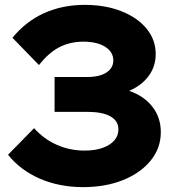

<svg xmlns="http://www.w3.org/2000/svg" viewBox="-20 -752 712 788"><path d="M321 16Q224 16 144 -18.5Q64 -53 13 -117L120 -226Q160 -181 213.5 -157.5Q267 -134 327 -134Q370 -134 401 -145Q432 -156 449 -175.5Q466 -195 466 -221Q466 -256 433 -274.5Q400 -293 337 -293H204V-436H338Q389 -436 417 -454.5Q445 -473 445 -504Q445 -539 411.5 -560Q378 -581 322 -581Q268 -581 224 -558.5Q180 -536 140 -485L31 -597Q87 -665 162 -698.5Q237 -732 328 -732Q412 -732 478 -706Q544 -680 581.5 -634.5Q619 -589 619 -530Q619 -479 590 -440Q561 -401 510 -379Q570 -359 605 -314.5Q640 -270 640 -210Q640 -144 598.5 -93Q557 -42 485 -13Q413 16 321 16Z"/></svg>

Font: Wix Madefor Display ExtraBold
Style: Regular
Weight: 800
Designer: Dalton Maag Ltd
Foundry: Dalton Maag Ltd
Version: Version 3.100